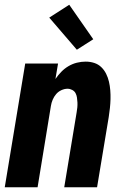

<svg xmlns="http://www.w3.org/2000/svg" viewBox="-20 -787 540 807"><path d="M0 0 86 -520H224L213 -455Q224 -471 237.5 -485Q251 -499 268 -509Q285 -519 303.5 -523.5Q322 -528 340 -528Q359 -528 376 -522.5Q393 -517 405.5 -505Q418 -493 426 -477Q434 -461 438 -443.5Q442 -426 443.5 -407.5Q445 -389 444.5 -370.5Q444 -352 442 -333Q440 -314 437 -295L388 0H250L302 -314Q304 -325 305 -335.5Q306 -346 305.5 -356.5Q305 -367 303.5 -377Q302 -387 297.5 -395.5Q293 -404 283.5 -409Q274 -414 264 -414Q251 -414 238 -408Q225 -402 216 -391.5Q207 -381 201.5 -368Q196 -355 194 -342L138 0ZM303 -578 187 -713 271 -767 372 -622Z"/></svg>

Font: Iosevka SS18 Heavy
Style: Italic
Weight: 900
Italic angle: -9°
Monospace: yes
Designer: Belleve Invis
Foundry: Belleve Invis
Version: Version 25.1.1; ttfautohint (v1.8.4)